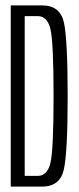

<svg xmlns="http://www.w3.org/2000/svg" viewBox="-20 -695 294 715"><path d="M20 0H136Q204.5 0 218.2 -65.8Q232 -131.5 232 -337.5Q232 -543.5 218.5 -609.2Q205 -675 136 -675H20ZM72 -40V-635H120.5Q156.5 -635 168 -586Q179.5 -537 179.5 -337.5Q179.5 -138 168 -89Q156.5 -40 120.5 -40Z"/></svg>

Font: Anybody ExtraCondensed Light
Style: Regular
Weight: 300
Width: 2
Version: Version 1.113;gftools[0.9.25]